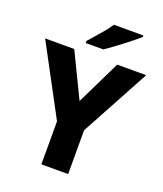

<svg xmlns="http://www.w3.org/2000/svg" viewBox="-165 -1038 973 1146"><g transform="rotate(20 321.0 -465.5)"><path d="M321 -433 458 -714H642L406 -278V0H236V-273L0 -714H185ZM545 -921Q529 -907 504 -887Q479 -867 450.5 -845Q422 -823 395 -803.5Q368 -784 349 -771H237V-784Q253 -803 276 -828.5Q299 -854 321.5 -881.5Q344 -909 358 -931H545Z"/></g></svg>

Font: Noto Sans Cham ExtraBold
Style: Regular
Weight: 800
Version: Version 2.002